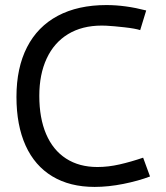

<svg xmlns="http://www.w3.org/2000/svg" viewBox="-20 -733 659 763"><path d="M45.4 -348.1Q45.4 -463.4 87.4 -545.4Q129.4 -627.4 209.7 -670.2Q290 -712.9 402.8 -712.9Q478 -712.9 561 -691.4L537.1 -613.3Q518.1 -619.6 474.9 -624.5Q431.6 -629.4 401.9 -630.9Q396 -631.3 384.3 -631.3Q306.2 -631.3 250.5 -597.4Q194.8 -563.5 165.5 -500.5Q136.2 -437.5 136.2 -352.1Q136.2 -263.7 163.3 -200.2Q190.4 -136.7 242.4 -103Q294.4 -69.3 367.2 -69.3Q410.2 -69.3 455.1 -79.6Q500 -89.8 548.8 -106.4L576.2 -31.7Q530.3 -14.2 470.5 -2.2Q410.6 9.8 356 9.8Q257.8 9.8 188 -32.2Q118.2 -74.2 81.8 -154.5Q45.4 -234.9 45.4 -348.1Z"/></svg>

Font: Selawik
Style: Regular
Weight: 400
Designer: Aaron Bell
Foundry: Microsoft Corporation
Version: Version 1.01